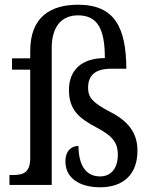

<svg xmlns="http://www.w3.org/2000/svg" viewBox="-20 -783 642 813"><path d="M404 10C502 10 562 -44 562 -145C562 -209 535 -264 447 -309C374 -347 353 -369 353 -411C353 -463 382 -492 451 -492H515C514 -666 466 -763 311 -763C196 -763 108 -713 108 -567V-536H31V-488H108V-114C108 -51 77 -42 36 -42H20V0H199V-580C199 -664 236 -718 310 -718C393 -718 424 -661 424 -537C322 -537 272 -483 272 -402C272 -319 313 -283 389 -243C462 -205 479 -174 479 -128C479 -68 448 -36 404 -36C337 -36 313 -93 312 -165C289 -165 257 -151 257 -99C257 -29 317 10 404 10Z"/></svg>

Font: Noto Serif Lao SemiCondensed
Style: Regular
Weight: 400
Width: 4
Designer: Monotype Design Team
Foundry: Monotype Imaging Inc.
Version: Version 2.003